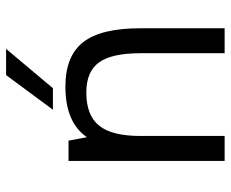

<svg xmlns="http://www.w3.org/2000/svg" viewBox="-82 -658 740 615"><g transform="rotate(-90 287.5 -350.0)"><path d="M156 -441Q203 -510 318 -510Q416 -510 460.5 -453Q505 -396 505 -270V0H425V-270Q425 -362 395.5 -402.5Q366 -443 299 -443Q226 -443 193 -402Q160 -361 160 -270V0H80V-500H145ZM355 -700H439L313 -550H244Z"/></g></svg>

Font: Fivo Sans
Style: Regular
Weight: 400
Designer: Alexander Slobzheninov
Foundry: Alexander Slobzheninov
Version: 1.0